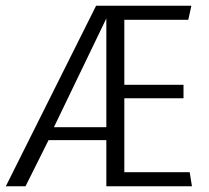

<svg xmlns="http://www.w3.org/2000/svg" viewBox="-33 -647 727 667"><path d="M398.9 -305.7V-48.8H626L633.8 0H336.4V-160.2H135.7L55.7 0H-12.7L300.8 -627H631.8L621.1 -578.1H398.9V-352.5H604.5V-305.7ZM336.4 -583 154.3 -205.1H336.4Z"/></svg>

Font: Anaheim
Style: Regular
Weight: 400
Designer: vernon adams
Foundry: vernon adams
Version: Version 1.002; ttfautohint (v0.93.5-3d13) -l 8 -r 50 -G 200 